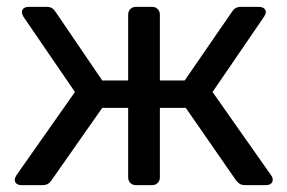

<svg xmlns="http://www.w3.org/2000/svg" viewBox="-20 -540 838 560"><path d="M43.1 0Q33.9 0 28.5 -4.2Q23.1 -8.3 23.1 -15.9Q23.1 -21.2 27.9 -28.9L198.6 -271.7L48.1 -491.6Q46.3 -495.2 45.1 -498.5Q43.9 -501.8 43.9 -504.1Q43.9 -511.7 49.3 -515.8Q54.6 -520 63.8 -520H116.1Q126 -520 132.1 -515.9Q138.2 -511.9 142.6 -504.6L278.2 -305.3H353.8V-497.1Q353.8 -507.3 360.2 -513.6Q366.6 -520 376.7 -520H423.4Q433.6 -520 439.9 -513.6Q446.3 -507.3 446.3 -497.1V-305.3H518.7L655.9 -504.6Q660.3 -511.9 666.5 -515.9Q672.7 -520 682.4 -520H734.7Q743.9 -520 749.7 -515.8Q755.4 -511.7 755.4 -504.1Q755.4 -501.8 753.9 -498.5Q752.4 -495.2 750.4 -491.6L599.9 -271.7L770.6 -28.9Q775.4 -22.9 775.4 -15.9Q775.4 -8.3 770 -4.2Q764.6 0 755.4 0H694.9Q684.8 0 678.6 -4.2Q672.4 -8.5 668 -14.6L521.8 -225.4H446.3V-22.9Q446.3 -12.7 439.9 -6.4Q433.6 0 423.4 0H376.7Q366.6 0 360.2 -6.4Q353.8 -12.7 353.8 -22.9V-225.4H278.3L130.5 -14.6Q127.1 -8.5 120.4 -4.2Q113.7 0 103.6 0Z"/></svg>

Font: Rubik Light
Style: Regular
Weight: 300
Designer: Hubert and Fischer
Foundry: Hubert and Fischer
Version: Version 2.300;gftools[0.9.30]